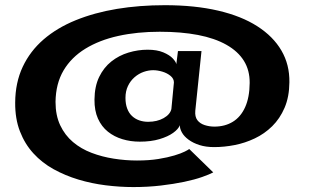

<svg xmlns="http://www.w3.org/2000/svg" viewBox="-20 -714 1223 759"><path d="M507.5 25.5Q564.5 25.5 615.5 19.5Q666.5 13.5 708.2 4.8Q750 -4 779.5 -14.5Q809 -25 823 -32.5L728 -125Q725.5 -122.5 710.8 -115Q696 -107.5 669.5 -99.5Q643 -91.5 606.2 -85.5Q569.5 -79.5 521.5 -79.5Q476 -79.5 429.8 -86.8Q383.5 -94 342 -109.8Q300.5 -125.5 268.5 -152.5Q236.5 -179.5 218 -218.8Q199.5 -258 199.5 -311.5Q200.5 -383.5 231.2 -435.5Q262 -487.5 317.5 -521.5Q373 -555.5 447.8 -572Q522.5 -588.5 611.5 -588.5Q696 -588.5 762.5 -575.8Q829 -563 875 -537Q921 -511 944.2 -473.5Q967.5 -436 967 -386Q966.5 -329 949 -290.2Q931.5 -251.5 900.2 -232.5Q869 -213.5 827.5 -213.5Q807.5 -213.5 789 -219.5Q770.5 -225.5 760.2 -239Q750 -252.5 752 -276L776.5 -512H683.5L677 -460Q676 -469 663.2 -482.8Q650.5 -496.5 625.5 -507Q600.5 -517.5 563.5 -517.5Q525.5 -517.5 488 -506.2Q450.5 -495 420.2 -471Q390 -447 372 -409.8Q354 -372.5 353.5 -320.5Q353 -277 367.2 -245.2Q381.5 -213.5 406.5 -193.5Q431.5 -173.5 463.8 -163.8Q496 -154 532.5 -154Q577 -154 610.5 -164Q644 -174 664.5 -188.8Q685 -203.5 691 -219Q690.5 -206 699 -190.5Q707.5 -175 725.5 -161.8Q743.5 -148.5 768.8 -140.5Q794 -132.5 826.5 -132.5Q866 -132.5 907.2 -140.5Q948.5 -148.5 987 -166.8Q1025.5 -185 1056 -215Q1086.5 -245 1105 -288Q1123.5 -331 1124 -389Q1125 -458.5 1092.5 -514.2Q1060 -570 997.2 -610.2Q934.5 -650.5 842.2 -672Q750 -693.5 632 -693.5Q531 -693.5 442 -678.8Q353 -664 279.2 -634Q205.5 -604 152.2 -558Q99 -512 69.8 -449.8Q40.5 -387.5 40 -308.5Q39.5 -244.5 58.8 -194.8Q78 -145 112 -107.8Q146 -70.5 191.8 -45.2Q237.5 -20 289.8 -4.2Q342 11.5 397.8 18.5Q453.5 25.5 507.5 25.5ZM565.5 -232.5Q547 -232.5 530.5 -238.2Q514 -244 501.8 -255.5Q489.5 -267 482.8 -285Q476 -303 476 -327Q476 -353.5 485.8 -374Q495.5 -394.5 512 -408.8Q528.5 -423 547.8 -429.8Q567 -436.5 585.5 -436.5Q602.5 -436.5 621.8 -430.8Q641 -425 654.2 -414Q667.5 -403 667.5 -388L657.5 -283Q652.5 -261.5 626.8 -247Q601 -232.5 565.5 -232.5Z"/></svg>

Font: Anybody Expanded
Style: Bold
Weight: 700
Width: 7
Designer: Tyler Finck
Foundry: Etcetera Type Company
Version: Version 1.113;gftools[0.9.25]